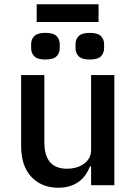

<svg xmlns="http://www.w3.org/2000/svg" viewBox="-20 -868 640 900"><path d="M407 -88H402Q394 -68 381.5 -49.5Q369 -31 351 -17.5Q333 -4 309 4Q285 12 253 12Q175 12 127 -39Q79 -90 79 -184V-516H188V-200Q188 -77 295 -77Q316 -77 336 -82.5Q356 -88 372 -99Q388 -110 397.5 -126.5Q407 -143 407 -166V-516H516V0H407ZM152 -848H442V-765H152ZM193 -589Q156 -589 141 -604Q126 -619 126 -642V-661Q126 -684 141 -699Q156 -714 193 -714Q230 -714 245 -699Q260 -684 260 -661V-642Q260 -619 245 -604Q230 -589 193 -589ZM401 -589Q364 -589 349 -604Q334 -619 334 -642V-661Q334 -684 349 -699Q364 -714 401 -714Q438 -714 453 -699Q468 -684 468 -661V-642Q468 -619 453 -604Q438 -589 401 -589Z"/></svg>

Font: IBM Plex Mono Medium
Style: Regular
Weight: 500
Monospace: yes
Designer: Mike Abbink, Paul van der Laan, Pieter van Rosmalen
Foundry: Bold Monday
Version: Version 2.3